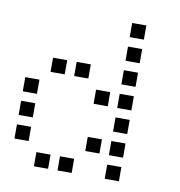

<svg xmlns="http://www.w3.org/2000/svg" viewBox="-76 -750 752 801"><g transform="rotate(10 300.0 -350.0)"><path d="M421 -680Q420 -680 420 -680Q420 -680 420 -679V-621Q420 -620 420 -620Q420 -620 421 -620H479Q480 -620 480 -620Q480 -620 480 -621V-679Q480 -680 480 -680Q480 -680 479 -680ZM421 -580Q420 -580 420 -580Q420 -580 420 -579V-521Q420 -520 420 -520Q420 -520 421 -520H479Q480 -520 480 -520Q480 -520 480 -521V-579Q480 -580 480 -580Q480 -580 479 -580ZM121 -480Q120 -480 120 -480Q120 -480 120 -479V-421Q120 -420 120 -420Q120 -420 121 -420H179Q180 -420 180 -420Q180 -420 180 -421V-479Q180 -480 180 -480Q180 -480 179 -480ZM221 -480Q220 -480 220 -480Q220 -480 220 -479V-421Q220 -420 220 -420Q220 -420 221 -420H279Q280 -420 280 -420Q280 -420 280 -421V-479Q280 -480 280 -480Q280 -480 279 -480ZM421 -480Q420 -480 420 -480Q420 -480 420 -479V-421Q420 -420 420 -420Q420 -420 421 -420H479Q480 -420 480 -420Q480 -420 480 -421V-479Q480 -480 480 -480Q480 -480 479 -480ZM21 -380Q20 -380 20 -380Q20 -380 20 -379V-321Q20 -320 20 -320Q20 -320 21 -320H79Q80 -320 80 -320Q80 -320 80 -321V-379Q80 -380 80 -380Q80 -380 79 -380ZM321 -380Q320 -380 320 -380Q320 -380 320 -379V-321Q320 -320 320 -320Q320 -320 321 -320H379Q380 -320 380 -320Q380 -320 380 -321V-379Q380 -380 380 -380Q380 -380 379 -380ZM421 -380Q420 -380 420 -380Q420 -380 420 -379V-321Q420 -320 420 -320Q420 -320 421 -320H479Q480 -320 480 -320Q480 -320 480 -321V-379Q480 -380 480 -380Q480 -380 479 -380ZM21 -280Q20 -280 20 -280Q20 -280 20 -279V-221Q20 -220 20 -220Q20 -220 21 -220H79Q80 -220 80 -220Q80 -220 80 -221V-279Q80 -280 80 -280Q80 -280 79 -280ZM421 -280Q420 -280 420 -280Q420 -280 420 -279V-221Q420 -220 420 -220Q420 -220 421 -220H479Q480 -220 480 -220Q480 -220 480 -221V-279Q480 -280 480 -280Q480 -280 479 -280ZM21 -180Q20 -180 20 -180Q20 -180 20 -179V-121Q20 -120 20 -120Q20 -120 21 -120H79Q80 -120 80 -120Q80 -120 80 -121V-179Q80 -180 80 -180Q80 -180 79 -180ZM321 -180Q320 -180 320 -180Q320 -180 320 -179V-121Q320 -120 320 -120Q320 -120 321 -120H379Q380 -120 380 -120Q380 -120 380 -121V-179Q380 -180 380 -180Q380 -180 379 -180ZM421 -180Q420 -180 420 -180Q420 -180 420 -179V-121Q420 -120 420 -120Q420 -120 421 -120H479Q480 -120 480 -120Q480 -120 480 -121V-179Q480 -180 480 -180Q480 -180 479 -180ZM121 -80Q120 -80 120 -80Q120 -80 120 -79V-21Q120 -20 120 -20Q120 -20 121 -20H179Q180 -20 180 -20Q180 -20 180 -21V-79Q180 -80 180 -80Q180 -80 179 -80ZM221 -80Q220 -80 220 -80Q220 -80 220 -79V-21Q220 -20 220 -20Q220 -20 221 -20H279Q280 -20 280 -20Q280 -20 280 -21V-79Q280 -80 280 -80Q280 -80 279 -80ZM421 -80Q420 -80 420 -80Q420 -80 420 -79V-21Q420 -20 420 -20Q420 -20 421 -20H479Q480 -20 480 -20Q480 -20 480 -21V-79Q480 -80 480 -80Q480 -80 479 -80Z"/></g></svg>

Font: Doto Black Medium
Style: Regular
Weight: 500
Monospace: yes
Version: Version 1.000